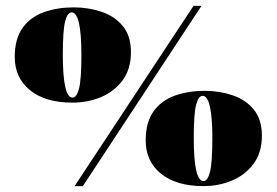

<svg xmlns="http://www.w3.org/2000/svg" viewBox="-20 -617 938 651"><path d="M233 14 636 -597H663L261 14ZM225 -269Q134 -269 82 -311Q30 -353 30 -424Q30 -486 57 -523Q84 -560 129.5 -576Q175 -592 230 -592Q280 -592 324.5 -577Q369 -562 396.5 -528.5Q424 -495 424 -440Q424 -383 396 -345Q368 -307 323 -288Q278 -269 225 -269ZM226 -286Q240 -286 248 -317Q256 -348 256 -430Q256 -575 223 -575Q209 -575 201 -545Q193 -515 193 -432Q193 -286 226 -286ZM669 14Q578 14 526 -28Q474 -70 474 -141Q474 -203 501 -240Q528 -277 573.5 -293Q619 -309 674 -309Q724 -309 768.5 -294Q813 -279 840.5 -245.5Q868 -212 868 -157Q868 -100 840 -62Q812 -24 767 -5Q722 14 669 14ZM670 -3Q684 -3 692 -34Q700 -65 700 -147Q700 -292 667 -292Q653 -292 645 -262Q637 -232 637 -149Q637 -3 670 -3Z"/></svg>

Font: Literata 72pt Black
Style: Regular
Weight: 900
Designer: Latin by Veronika Burian and Jose Scaglione. Greek by Irene Vlachou. Cyrillic by Vera Evstafieva.
Foundry: TypeTogether
Version: Version 3.002